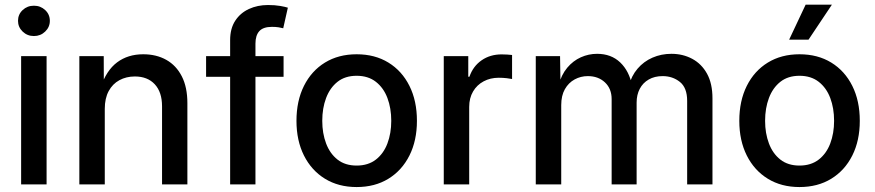

<svg xmlns="http://www.w3.org/2000/svg" viewBox="-20 -775 3678 807"><path d="M68.8 0V-539.1H175.8V0ZM122.6 -623.5Q94.7 -623.5 75.2 -642.3Q55.7 -661.1 55.7 -687.5Q55.7 -714.4 75.2 -732.7Q94.7 -751 122.6 -751Q150.4 -751 169.9 -732.7Q189.5 -714.4 189.5 -687.5Q189.5 -661.1 169.9 -642.3Q150.4 -623.5 122.6 -623.5Z M420.4 -317.4V0H313.5V-539.1H416L416.5 -406.7H402.8Q426.8 -479 472.2 -512.9Q517.6 -546.9 582 -546.9Q637.2 -546.9 679 -523.4Q720.7 -500 744.1 -454.3Q767.6 -408.7 767.6 -341.3V0H661.1V-328.1Q661.1 -387.7 630.6 -420.7Q600.1 -453.6 546.9 -453.6Q510.7 -453.6 481.9 -438Q453.1 -422.4 436.8 -392.1Q420.4 -361.8 420.4 -317.4Z M1171.9 -539.1V-452.1H846.2V-539.1ZM947.3 0V-606.4Q947.3 -655.3 968.8 -688Q990.2 -720.7 1026.4 -737.3Q1062.5 -753.9 1106.4 -753.9Q1135.7 -753.9 1158 -750Q1180.2 -746.1 1189.9 -742.7L1170.4 -656.2Q1163.6 -658.2 1151.1 -660.2Q1138.7 -662.1 1123 -662.1Q1086.4 -662.1 1070.1 -644.3Q1053.7 -626.5 1053.7 -591.3V0Z M1479 11.2Q1402.8 11.2 1345.9 -23.7Q1289.1 -58.6 1257.6 -121.3Q1226.1 -184.1 1226.1 -267.1Q1226.1 -351.1 1257.6 -414.1Q1289.1 -477.1 1345.9 -512Q1402.8 -546.9 1479 -546.9Q1555.7 -546.9 1612.5 -512Q1669.4 -477.1 1700.9 -414.1Q1732.4 -351.1 1732.4 -267.1Q1732.4 -184.1 1700.9 -121.3Q1669.4 -58.6 1612.5 -23.7Q1555.7 11.2 1479 11.2ZM1479 -79.1Q1527.3 -79.1 1559.8 -104.2Q1592.3 -129.4 1608.4 -172.1Q1624.5 -214.8 1624.5 -267.1Q1624.5 -320.3 1608.4 -363Q1592.3 -405.8 1559.8 -431.2Q1527.3 -456.5 1479 -456.5Q1430.7 -456.5 1398.7 -431.2Q1366.7 -405.8 1350.6 -363Q1334.5 -320.3 1334.5 -267.1Q1334.5 -214.8 1350.6 -172.1Q1366.7 -129.4 1398.7 -104.2Q1430.7 -79.1 1479 -79.1Z M1845.2 0V-539.1H1948.2V-452.6H1953.1Q1968.3 -496.6 2004.2 -521.5Q2040 -546.4 2088.4 -546.4Q2099.1 -546.4 2111.6 -545.7Q2124 -544.9 2132.3 -543.9V-442.9Q2126.5 -444.3 2110.1 -446.3Q2093.8 -448.2 2076.2 -448.2Q2041 -448.2 2012.7 -433.1Q1984.4 -418 1968.3 -390.4Q1952.1 -362.8 1952.1 -325.7V0Z M2231.9 0V-539.1H2334L2335.9 -416.5H2327.6Q2339.8 -461.4 2364.3 -490.5Q2388.7 -519.5 2421.4 -534.2Q2454.1 -548.8 2489.7 -548.8Q2548.8 -548.8 2586.9 -512.5Q2625 -476.1 2637.2 -413.6H2623Q2633.8 -456.1 2659.7 -486.3Q2685.5 -516.6 2722.4 -532.7Q2759.3 -548.8 2802.2 -548.8Q2850.1 -548.8 2889.4 -527.8Q2928.7 -506.8 2951.7 -465.3Q2974.6 -423.8 2974.6 -361.8V0H2868.2V-351.1Q2868.2 -406.2 2837.6 -430.7Q2807.1 -455.1 2765.1 -455.1Q2731.4 -455.1 2706.8 -440.9Q2682.1 -426.8 2668.9 -401.6Q2655.8 -376.5 2655.8 -343.8V0H2550.8V-358.4Q2550.8 -402.3 2522.7 -428.7Q2494.6 -455.1 2450.7 -455.1Q2420.9 -455.1 2395.3 -441.2Q2369.6 -427.2 2354.2 -400.1Q2338.9 -373 2338.9 -333V0Z M3340.3 11.2Q3264.2 11.2 3207.3 -23.7Q3150.4 -58.6 3118.9 -121.3Q3087.4 -184.1 3087.4 -267.1Q3087.4 -351.1 3118.9 -414.1Q3150.4 -477.1 3207.3 -512Q3264.2 -546.9 3340.3 -546.9Q3417 -546.9 3473.9 -512Q3530.8 -477.1 3562.3 -414.1Q3593.8 -351.1 3593.8 -267.1Q3593.8 -184.1 3562.3 -121.3Q3530.8 -58.6 3473.9 -23.7Q3417 11.2 3340.3 11.2ZM3340.3 -79.1Q3388.7 -79.1 3421.1 -104.2Q3453.6 -129.4 3469.7 -172.1Q3485.8 -214.8 3485.8 -267.1Q3485.8 -320.3 3469.7 -363Q3453.6 -405.8 3421.1 -431.2Q3388.7 -456.5 3340.3 -456.5Q3292 -456.5 3260 -431.2Q3228 -405.8 3211.9 -363Q3195.8 -320.3 3195.8 -267.1Q3195.8 -214.8 3211.9 -172.1Q3228 -129.4 3260 -104.2Q3292 -79.1 3340.3 -79.1ZM3296.9 -608.4 3366.2 -755.4H3476.6L3378.4 -608.4Z"/></svg>

Font: Inter 18pt Medium
Style: Regular
Weight: 500
Designer: Rasmus Andersson
Foundry: rsms
Version: Version 4.001;git-66647c0bb